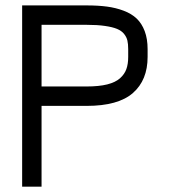

<svg xmlns="http://www.w3.org/2000/svg" viewBox="-20 -704 640 724"><path d="M136.7 -304.7V0H63.5V-683.6H306.6Q349.6 -683.6 383.1 -679.2Q416.5 -674.8 446.3 -663.6Q476.1 -652.3 495.4 -634Q514.6 -615.7 525.6 -586.7Q536.6 -557.6 536.6 -519V-489.3Q536.6 -401.9 481.2 -353.3Q425.8 -304.7 306.6 -304.7ZM306.6 -377.9Q353 -377.9 384.3 -385.7Q415.5 -393.6 432.6 -408.9Q449.7 -424.3 456.5 -443.4Q463.4 -462.4 463.4 -489.3V-519Q463.4 -538.1 460.4 -551Q457.5 -564 448 -575.9Q438.5 -587.9 421.4 -595Q404.3 -602.1 375.7 -606.2Q347.2 -610.4 306.6 -610.4H136.7V-377.9Z"/></svg>

Font: Anka/Coder
Style: Regular
Weight: 400
Monospace: yes
Version: Version 001.100